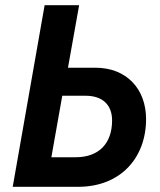

<svg xmlns="http://www.w3.org/2000/svg" viewBox="-20 -720 617 740"><path d="M29 0H281C445 0 543 -112 543 -261C543 -378 467 -459 348 -459H242L285 -700H152ZM178 -114 220 -351H310C375 -351 412 -316 412 -256C412 -166 360 -114 272 -114Z"/></svg>

Font: Fixel Text 20240404 SemiBold
Style: Italic
Weight: 600
Width: 4
Italic angle: -10°
Designer: AlfaBravo + MacPaw
Foundry: Kyrylo Tkachov, Marchela Mozhyna, Serhii Makarenko, Maria Weinstein, Zakhar Kryvoshyya
Version: Version 1.211;Glyphs 3.2 (3225)